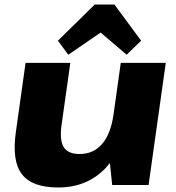

<svg xmlns="http://www.w3.org/2000/svg" viewBox="-20 -818 777 849"><path d="M252 -264Q243 -197 262 -167Q281 -137 332 -137Q394 -137 432 -182Q470 -227 482 -312L514 -540H713L637 0H476L466 -97Q457 -86 448 -76Q366 11 237 11Q122 11 77 -47.5Q32 -106 50 -233L93 -540H291ZM236 -638 399 -798H486L604 -638L540 -576L425 -674L282 -576Z"/></svg>

Font: Pathway Extreme 8pt Thin 12pt ExtraBold
Style: Italic
Weight: 800
Italic angle: -8°
Version: Version 1.001;gftools[0.9.26]